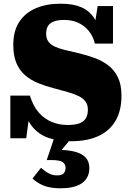

<svg xmlns="http://www.w3.org/2000/svg" viewBox="-20 -748 705 1040"><path d="M346 -71Q385 -71 409 -79.5Q433 -88 444.5 -106.5Q456 -125 456 -154Q456 -180 443.5 -197.5Q431 -215 407 -227Q383 -239 348 -249Q313 -259 268 -271Q225 -282 186 -298Q147 -314 116.5 -340Q86 -366 69 -406Q52 -446 52 -505Q52 -580 84 -629Q116 -678 173.5 -703Q231 -728 308 -728Q376 -728 420 -709Q464 -690 490.5 -649.5Q517 -609 531 -544L488 -581L509 -715H592V-512H494Q484 -553 460 -581.5Q436 -610 403 -625Q370 -640 328 -640Q293 -640 271 -631.5Q249 -623 239.5 -606.5Q230 -590 230 -565Q230 -540 241.5 -523.5Q253 -507 275 -496.5Q297 -486 329 -478Q361 -470 401 -461Q448 -450 491 -434.5Q534 -419 567 -393.5Q600 -368 619 -328.5Q638 -289 638 -229Q638 -150 606.5 -95Q575 -40 514 -11.5Q453 17 364 17Q295 17 241.5 -1.5Q188 -20 152.5 -65Q117 -110 102 -189L143 -155L122 1H36V-230H142Q159 -174 189.5 -139Q220 -104 260.5 -87.5Q301 -71 346 -71ZM371 -5 301 80 296 64Q351 64 388.5 74.5Q426 85 445 106.5Q464 128 464 162Q464 192 452 213Q440 234 419.5 247Q399 260 370.5 266Q342 272 309 272Q253 272 217 257.5Q181 243 156 219L202 161Q213 170 225.5 179.5Q238 189 254 195.5Q270 202 289 202Q314 202 324.5 191.5Q335 181 335 161Q335 141 319.5 130Q304 119 258 119H233L275 -5Z"/></svg>

Font: Roboto Serif 20pt ExtraBold
Style: Regular
Weight: 800
Version: Version 1.008